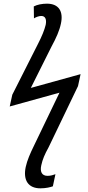

<svg xmlns="http://www.w3.org/2000/svg" viewBox="-20 -786 482 1046"><path d="M200 240C230 240 254 234 268 229L282 163C271 167 257 172 239 172C207 172 197 148 205 114C212 82 223 56 245 16L405 -317L419 -382L148 -307L261 -533C286 -579 304 -619 312 -658C326 -723 301 -766 236 -766C210 -766 183 -761 164 -751L165 -686C178 -694 193 -699 205 -699C226 -699 235 -682 229 -651C222 -622 208 -588 188 -549L47 -270L33 -206L304 -281L164 10C145 49 128 87 120 124C105 196 134 240 200 240Z"/></svg>

Font: Noto Sans Condensed
Style: Italic
Weight: 400
Width: 3
Italic angle: -12°
Designer: Monotype Design Team
Foundry: Monotype Imaging Inc.
Version: Version 2.013